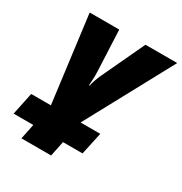

<svg xmlns="http://www.w3.org/2000/svg" viewBox="-224 -688 1010 1064"><g transform="rotate(30 280.5 -156.5)"><path d="M64 240H254L274 143H399L430 0H304L603 -553H400L271 -278C263 -261 248 -221 245 -202H241C243 -224 245 -257 244 -286L232 -553H43L114 0H-12L-42 143H84Z"/></g></svg>

Font: Noto Sans UI Black
Style: Italic
Weight: 900
Italic angle: -372°
Designer: Monotype Design Team
Foundry: Monotype Imaging Inc.
Version: Version 1.901